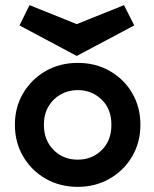

<svg xmlns="http://www.w3.org/2000/svg" viewBox="-20 -722 601 748"><path d="M283 6Q214 6 158.5 -25.5Q103 -57 70.5 -112Q38 -167 38 -236Q38 -304 70 -358.5Q102 -413 157.5 -445Q213 -477 283 -477Q353 -477 408.5 -445Q464 -413 495.5 -358.5Q527 -304 527 -236Q527 -167 494.5 -112Q462 -57 406.5 -25.5Q351 6 283 6ZM283 -100Q338 -100 376 -137Q414 -174 414 -236Q414 -298 375.5 -334.5Q337 -371 283 -371Q247 -371 217 -354.5Q187 -338 169 -307.5Q151 -277 151 -236Q151 -176 188.5 -138Q226 -100 283 -100ZM279 -504 56 -623 95 -702 279 -628 463 -702 503 -623Z"/></svg>

Font: Lil Grotesk Bold
Style: Regular
Weight: 700
Designer: Bastien Sozeau
Foundry: NBR — Bastien Sozeau
Version: Version 4.002; ttfautohint (v1.8.4.7-5d5b)